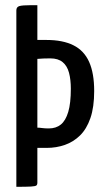

<svg xmlns="http://www.w3.org/2000/svg" viewBox="-20 -720 400 740"><path d="M43 0V-680Q43 -693 54.5 -696.5Q66 -700 99 -700H124V-566H159Q222 -566 263 -545.5Q304 -525 323.5 -481.5Q343 -438 343 -369Q343 -307 328.5 -265Q314 -223 288.5 -198Q263 -173 230 -161.5Q197 -150 160 -150H124V-16Q124 -8 120 -5Q116 -2 99 -1Q82 0 43 0ZM168 -225Q196 -225 214.5 -240Q233 -255 243 -288.5Q253 -322 253 -378Q253 -413 246 -439.5Q239 -466 221.5 -480.5Q204 -495 174 -495Q158 -495 147 -494.5Q136 -494 124 -493V-228Q132 -228 142.5 -226.5Q153 -225 168 -225Z"/></svg>

Font: Yanone Kaffeesatz ExtraLight
Style: Regular
Weight: 400
Version: Version 2.003